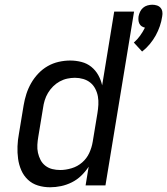

<svg xmlns="http://www.w3.org/2000/svg" viewBox="-20 -784 707 812"><path d="M581 -566 546 -604Q561 -617 572.5 -633Q584 -649 593 -667Q585 -669 579 -673Q573 -677 569.5 -684Q566 -691 565.5 -699Q565 -707 566 -715Q568 -725 572.5 -734.5Q577 -744 585 -751Q593 -758 603.5 -761Q614 -764 624 -764Q634 -764 643.5 -761Q653 -758 659 -751Q665 -744 666.5 -734.5Q668 -725 666 -715Q663 -694 656 -673.5Q649 -653 638.5 -634Q628 -615 613.5 -597.5Q599 -580 581 -566ZM192 8Q165 8 140.5 0.5Q116 -7 98 -24Q80 -41 70 -64Q60 -87 56.5 -112.5Q53 -138 54 -165Q55 -192 60 -218L80 -339Q84 -363 91.5 -386.5Q99 -410 111.5 -432Q124 -454 142 -473Q160 -492 182 -504.5Q204 -517 228.5 -522.5Q253 -528 277 -528Q301 -528 324.5 -522Q348 -516 366 -501.5Q384 -487 395.5 -466.5Q407 -446 412 -423L463 -735H547L426 0H342L355 -79Q342 -59 324 -41.5Q306 -24 284 -13Q262 -2 238.5 3Q215 8 192 8ZM235 -65Q258 -65 283 -72.5Q308 -80 327.5 -97Q347 -114 357.5 -137Q368 -160 372 -184L392 -305Q395 -323 396 -341Q397 -359 394 -376Q391 -393 383 -408.5Q375 -424 362 -434.5Q349 -445 332 -450Q315 -455 297 -455Q281 -455 264.5 -451.5Q248 -448 232.5 -439.5Q217 -431 204.5 -418.5Q192 -406 183 -391Q174 -376 169 -359.5Q164 -343 162 -327L142 -206Q139 -189 138 -171.5Q137 -154 140.5 -138Q144 -122 151.5 -107.5Q159 -93 172 -83Q185 -73 201 -69Q217 -65 235 -65Z"/></svg>

Font: Iosevka Custom Oblique
Style: Regular
Weight: 400
Italic angle: -9°
Designer: Belleve Invis
Foundry: Belleve Invis
Version: Version 27.0.1